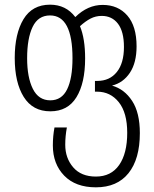

<svg xmlns="http://www.w3.org/2000/svg" viewBox="-20 -561 660 821"><path d="M206 61Q206 21 213 -16H266Q259 21 259 58Q259 115 293 154.5Q327 194 390 194Q455 194 489.5 144.5Q524 95 524 7Q524 -79 488 -124Q452 -169 395 -169H386V-215H396Q449 -215 479.5 -253Q510 -291 510 -360Q510 -426 484.5 -459.5Q459 -493 415 -493Q389 -493 367 -481.5Q345 -470 322 -449Q344 -396 344 -311Q344 -206 307 -145.5Q270 -85 195 -85Q120 -85 81.5 -146.5Q43 -208 43 -313Q43 -417 80.5 -479Q118 -541 194 -541Q262 -541 302 -488Q355 -540 419 -540Q485 -540 524.5 -494.5Q564 -449 564 -363Q564 -293 535.5 -250Q507 -207 459 -195Q512 -180 545 -129.5Q578 -79 578 8Q578 119 529.5 179.5Q481 240 390 240Q303 240 254.5 190Q206 140 206 61ZM290 -312Q290 -495 194 -495Q143 -495 119.5 -446Q96 -397 96 -312Q96 -230 120.5 -181Q145 -132 195 -132Q244 -132 267 -179Q290 -226 290 -312Z"/></svg>

Font: Noto Sans Georgian Light Cond
Style: Regular
Weight: 300
Width: 3
Designer: Monotype Design team
Foundry: Monotype Imaging Inc.
Version: Version 1.000